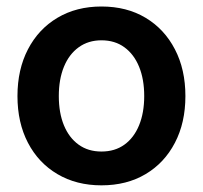

<svg xmlns="http://www.w3.org/2000/svg" viewBox="-20 -553 619 585"><path d="M289.1 11.7Q212.9 11.7 155 -22.5Q97.2 -56.6 65.2 -117.9Q33.2 -179.2 33.2 -260.3Q33.2 -341.3 65.2 -402.8Q97.2 -464.4 155 -498.8Q212.9 -533.2 289.1 -533.2Q366.2 -533.2 423.6 -498.8Q481 -464.4 512.9 -402.8Q544.9 -341.3 544.9 -260.3Q544.9 -179.2 512.9 -117.9Q481 -56.6 423.6 -22.5Q366.2 11.7 289.1 11.7ZM289.1 -91.3Q330.1 -91.3 359.1 -112.3Q388.2 -133.3 403.8 -171.4Q419.4 -209.5 419.4 -260.3Q419.4 -311.5 403.8 -349.6Q388.2 -387.7 359.1 -408.9Q330.1 -430.2 289.1 -430.2Q249 -430.2 219.7 -408.9Q190.4 -387.7 174.8 -349.6Q159.2 -311.5 159.2 -260.3Q159.2 -209 174.8 -171.1Q190.4 -133.3 219.5 -112.3Q248.5 -91.3 289.1 -91.3Z"/></svg>

Font: Inter 28pt SemiBold
Style: Regular
Weight: 600
Designer: Rasmus Andersson
Foundry: rsms
Version: Version 4.001;git-66647c0bb